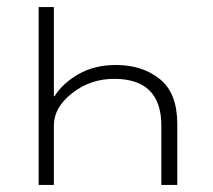

<svg xmlns="http://www.w3.org/2000/svg" viewBox="-20 -521 599 541"><path d="M88.9 0V-501H131.8V-250H133.8Q156.2 -286.1 201.2 -312Q246.1 -337.9 306.6 -337.9Q380.9 -337.9 430.2 -298.3Q479.5 -258.8 479.5 -171.9V0H434.6V-167Q434.6 -298.8 301.8 -298.8Q234.4 -298.8 183.1 -258.3Q131.8 -217.8 131.8 -168V0Z"/></svg>

Font: Gothic A1 ExtraLight
Style: Regular
Weight: 275
Designer: HanYang I&C Co.,Ltd.
Foundry: HanYang I&C Co.,Ltd.
Version: Version 2.50